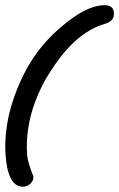

<svg xmlns="http://www.w3.org/2000/svg" viewBox="-21 -643 453 730"><path d="M412.1 -594.2Q415 -562.5 376 -551.8Q266.6 -519.5 175.8 -378.9Q130.4 -312.5 103 -228Q76.2 -140.1 82 -55.2Q84 -28.8 102.1 18.1Q106 25.9 106 29.8Q106.4 43.5 95.5 54.4Q84.5 65.4 68.8 66.9Q8.8 69.8 0 -55.2Q-4.4 -128.4 13.2 -207Q34.2 -295.4 80.1 -380.9Q133.3 -477.1 220.2 -547.9Q305.7 -619.1 369.1 -623Q410.6 -626 412.1 -594.2Z"/></svg>

Font: Florida Vibes
Style: Regular
Weight: 400
Italic angle: -30°
Designer: Turbologo.com
Foundry: Turbologo.com
Version: Version 1.000;hotconv 1.0.109;makeotfexe 2.5.65596